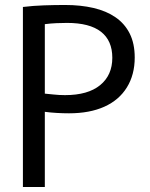

<svg xmlns="http://www.w3.org/2000/svg" viewBox="-20 -751 602 771"><path d="M72 -723Q113 -728 156 -729.5Q199 -731 241 -731Q304 -731 355.5 -719Q407 -707 444 -681.5Q481 -656 501 -616Q521 -576 521 -520Q521 -451 489.5 -400Q458 -349 399 -322.5Q340 -296 257 -296Q233 -296 207.5 -297.5Q182 -299 160 -302V0H72ZM241 -369Q333 -369 382 -409Q431 -449 431 -519Q431 -588 385.5 -623.5Q340 -659 249 -659Q230 -659 207 -658Q184 -657 160 -654V-375Q172 -374 195 -371.5Q218 -369 241 -369Z"/></svg>

Font: Murecho Thin
Style: Regular
Weight: 400
Version: Version 1.010